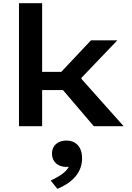

<svg xmlns="http://www.w3.org/2000/svg" viewBox="-20 -785 818 1194"><path d="M242 0V-225H371.5L563.5 0H749L486.5 -294.5V-301L709.5 -534H545.5L361 -338H242V-765H98V0ZM295.5 338 337 389.5C415 357 490.5 298.5 490.5 200C490.5 124 448 89 392.5 89C340.5 89 303 120 303 170.5C303 222 341.5 253 392 253C397.5 253 403 252.5 408 252C388.5 290 343 314 295.5 338Z"/></svg>

Font: Monaspace Neon Wide
Style: Bold
Weight: 700
Width: 7
Designer: Riley Cran & the Lettermatic Team
Foundry: Lettermatic
Version: Version 1.000 (Monaspace Neon)